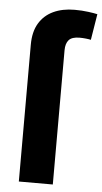

<svg xmlns="http://www.w3.org/2000/svg" viewBox="-54 -785 437 819"><g transform="rotate(5 165.0 -375.0)"><path d="M58.6 0V-585.9Q58.6 -641.1 80.3 -677.5Q102.1 -713.9 141.1 -732.2Q180.2 -750.5 232.4 -750.5Q264.2 -750.5 291 -746.8Q317.9 -743.2 330.1 -740.2L312 -628.9Q304.2 -630.9 290.5 -632.3Q276.9 -633.8 263.2 -633.8Q231 -633.8 217.5 -618.9Q204.1 -604 204.1 -574.7V0Z"/></g></svg>

Font: Inter 20pt
Style: Bold
Weight: 700
Version: Version 4.001;git-66647c0bb